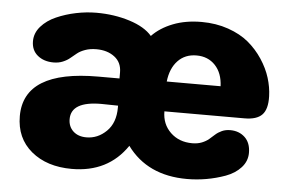

<svg xmlns="http://www.w3.org/2000/svg" viewBox="-45 -622 1054 699"><g transform="rotate(5 482.0 -272.0)"><path d="M35.2 -160.2Q35.2 -328.1 307.1 -328.1H384.8V-350.1Q384.8 -386.7 358.4 -406.7Q332 -426.8 292 -426.8Q269 -426.8 251.2 -420.4Q233.4 -414.1 222.2 -405Q210.9 -396 200.2 -387Q189.5 -377.9 174.3 -371.6Q159.2 -365.2 140.1 -365.2Q105 -365.2 82 -384Q59.1 -402.8 59.1 -436Q59.1 -465.8 80.3 -490Q101.6 -514.2 135 -528.8Q168.5 -543.5 206.3 -551.3Q244.1 -559.1 280.8 -559.1Q345.7 -559.1 402.1 -541.3Q458.5 -523.4 484.9 -492.2Q514.2 -522.9 560.3 -541Q606.4 -559.1 665 -559.1Q717.8 -559.1 762.7 -543.5Q807.6 -527.8 837.6 -502.7Q867.7 -477.5 889.4 -444.6Q911.1 -411.6 921.6 -377.9Q932.1 -344.2 933.1 -311Q934.6 -263.7 915 -243.4Q895.5 -223.1 851.1 -223.1H558.1Q558.1 -176.3 589.4 -146.2Q620.6 -116.2 668.9 -116.2Q688.5 -116.2 703.9 -122.3Q719.2 -128.4 729.5 -137.2Q739.7 -146 749.5 -154.8Q759.3 -163.6 772.7 -169.7Q786.1 -175.8 803.2 -175.8Q835.4 -175.8 856.7 -155.8Q877.9 -135.7 877.9 -99.1Q877.9 -68.8 856.7 -45.4Q835.4 -22 801.3 -9.5Q767.1 2.9 731.7 9Q696.3 15.1 661.1 15.1Q516.6 15.1 441.9 -86.9Q372.6 15.1 240.2 15.1Q148.9 15.1 92 -32.2Q35.2 -79.6 35.2 -160.2ZM557.1 -332H753.9Q752 -379.9 725.6 -408Q699.2 -436 657.2 -436Q615.2 -436 588.9 -408.2Q562.5 -380.4 557.1 -332ZM216.8 -165Q216.8 -137.7 234.9 -120.8Q252.9 -104 283.2 -104Q324.7 -104 356.4 -135Q388.2 -166 388.2 -222.2V-229L327.1 -230Q216.8 -230 216.8 -165Z"/></g></svg>

Font: Jellee Roman
Style: Bold
Weight: 700
Designer: Alfredo Marco Pradil
Foundry: Alfredo Marco Pradil and JAM Design
Version: Version 1.000